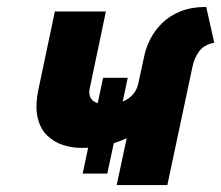

<svg xmlns="http://www.w3.org/2000/svg" viewBox="-20 -533 637 553"><path d="M316 0H462L534 -339Q539 -365 553 -384.5Q567 -404 597 -410L574 -513Q532 -513 500.5 -500.5Q469 -488 447.5 -467Q426 -446 413.5 -421.5Q401 -397 396 -374L378 -291Q375 -278 367.5 -267Q360 -256 348.5 -248.5Q337 -241 323 -236.5Q309 -232 293 -232Q276 -232 264.5 -235Q253 -238 246.5 -244Q240 -250 238 -259.5Q236 -269 239 -281L285 -500H138L90 -272Q81 -226 88.5 -194Q96 -162 115.5 -143Q135 -124 161 -115.5Q187 -107 214 -107Q240 -107 263.5 -110.5Q287 -114 307.5 -120.5Q328 -127 345 -135ZM277 -309 218 -33H289L348 -309Z"/></svg>

Font: Advent Pro ExtraBold
Style: Italic
Weight: 800
Italic angle: -12°
Version: Version 3.000